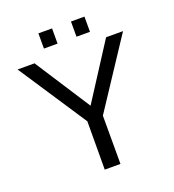

<svg xmlns="http://www.w3.org/2000/svg" viewBox="-149 -951 964 1066"><g transform="rotate(-20 333.5 -418.5)"><path d="M471.2 -836.9V-747.1H391.6V-836.9ZM279.8 -836.9V-747.1H199.2V-836.9ZM379.4 -285.2V0H286.6L287.6 -285.2L22 -688H122.1L334 -360.4L544.9 -688H645Z"/></g></svg>

Font: Arimo Nerd Font
Style: Regular
Weight: 400
Designer: Steve Matteson
Foundry: Monotype Imaging Inc.
Version: Version 1.33;Nerd Fonts 3.2.1